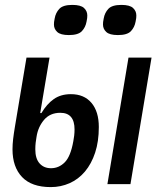

<svg xmlns="http://www.w3.org/2000/svg" viewBox="-20 -751 640 783"><path d="M187 12Q109 12 70 -29Q31 -70 31 -142Q31 -162 33.5 -183.5Q36 -205 41 -235L88 -516H182L144 -290H149Q171 -327 199.5 -347Q228 -367 269 -367Q323 -367 353 -331.5Q383 -296 383 -233Q383 -174 368 -128.5Q353 -83 326.5 -51.5Q300 -20 264 -4Q228 12 187 12ZM188 -65Q220 -65 244 -89Q268 -113 279 -175Q281 -184 282.5 -197.5Q284 -211 284 -223Q284 -291 226 -291Q184 -291 159.5 -262Q135 -233 129 -193Q127 -182 125.5 -169.5Q124 -157 124 -142Q124 -104 141.5 -84.5Q159 -65 188 -65ZM504 -516H598L512 0H418ZM261 -608Q227 -608 213.5 -620.5Q200 -633 200 -651Q200 -656 200.5 -661.5Q201 -667 203 -676Q207 -699 222 -715Q237 -731 275 -731Q309 -731 322.5 -718.5Q336 -706 336 -688Q336 -683 335.5 -677.5Q335 -672 333 -663Q329 -640 314 -624Q299 -608 261 -608ZM461 -608Q427 -608 413.5 -620.5Q400 -633 400 -651Q400 -656 400.5 -661.5Q401 -667 403 -676Q407 -699 422 -715Q437 -731 475 -731Q509 -731 522.5 -718.5Q536 -706 536 -688Q536 -683 535.5 -677.5Q535 -672 533 -663Q529 -640 514 -624Q499 -608 461 -608Z"/></svg>

Font: IBM Plex Mono Medium
Style: Italic
Weight: 500
Italic angle: -9°
Monospace: yes
Designer: Mike Abbink, Paul van der Laan, Pieter van Rosmalen
Foundry: Bold Monday
Version: Version 2.3